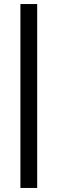

<svg xmlns="http://www.w3.org/2000/svg" viewBox="-20 -743 285 950"><path d="M81 187V-723H164V187Z"/></svg>

Font: Archivo SemiBold Medium
Style: Regular
Weight: 500
Version: Version 2.001